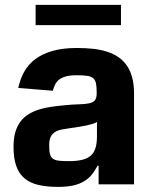

<svg xmlns="http://www.w3.org/2000/svg" viewBox="-20 -747 620 778"><path d="M34.8 -152.3Q34.8 -187.1 42.4 -212.5Q50.1 -237.9 63.9 -255.7Q77.8 -273.4 96.8 -284.8Q115.8 -296.2 138.5 -303.3Q161.2 -310.4 187 -314.1Q212.7 -317.8 239.7 -320.3Q275.2 -323.9 300.2 -324.4Q325.3 -324.9 341.3 -328.3Q357.2 -331.7 364.5 -340.6Q371.8 -349.4 371.8 -369.3V-371.4Q371.8 -394.9 369 -408.9Q366.1 -422.9 357.4 -430.2Q348.7 -437.5 332.7 -439.8Q316.8 -442.1 290.8 -442.1Q263.8 -442.1 246.8 -437.3Q229.8 -432.5 219.3 -424.2Q208.8 -415.8 203.3 -404.3Q197.8 -392.8 193.9 -379.3L54 -390.6Q61.8 -427.9 79 -457.9Q96.2 -487.9 125 -508.9Q153.8 -529.8 194.8 -541.2Q235.8 -552.6 291.5 -552.6Q326.3 -552.6 357.1 -549.2Q387.8 -545.8 413.5 -537.6Q439.3 -529.5 459.5 -515.6Q479.8 -501.8 494 -481.4Q508.2 -460.9 515.6 -432.9Q523.1 -404.8 523.1 -367.9V0H379.6V-75.6H375.4Q365.4 -56.5 353 -40.7Q340.6 -24.9 322.4 -13.5Q304.3 -2.1 278.6 4.1Q252.8 10.3 215.9 10.3Q170.1 10.3 136.2 2.5Q102.3 -5.3 79.7 -24Q57.2 -42.6 46 -73.9Q34.8 -105.1 34.8 -152.3ZM124.3 -645.2V-727.3H470.2V-645.2ZM179.3 -157.3Q179.3 -134.9 182.7 -122.3Q186.1 -109.7 195.1 -103.5Q204.2 -97.3 219.6 -95.7Q235.1 -94.1 259.2 -94.1Q290.8 -94.1 312.5 -99.3Q334.2 -104.4 347.7 -116.3Q361.2 -128.2 367 -147.5Q372.9 -166.9 372.9 -195V-252.8Q366.1 -248.2 353.5 -244.5Q340.9 -240.8 326 -237.7Q311.1 -234.7 295.6 -232.4Q280.2 -230.1 267.8 -228.3Q247.9 -225.5 231.5 -222.5Q215.2 -219.5 203.7 -212.5Q192.1 -205.6 185.7 -192.8Q179.3 -180 179.3 -157.3Z"/></svg>

Font: Cannonade
Style: Bold
Weight: 700
Designer: Rasmus Andersson
Foundry: rsms
Version: Version 3.012;git-f93a4a705